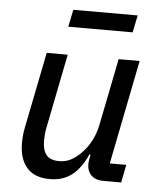

<svg xmlns="http://www.w3.org/2000/svg" viewBox="-52 -754 670 811"><g transform="rotate(5 283.0 -348.5)"><path d="M219 -518 156 -201Q153 -186 152 -171.5Q151 -157 151 -148Q151 -108 167.5 -87.5Q184 -67 222 -67Q249 -67 271 -78.5Q293 -90 313 -110Q363 -160 378 -233L435 -518H524L436 -76H506L491 0H417Q382 0 364 -18Q346 -36 346 -66Q346 -71 347 -79Q348 -87 350 -95L352 -106H347Q320 -46 282 -17Q244 12 189 12Q124 12 91.5 -25.5Q59 -63 59 -130Q59 -145 60.5 -162Q62 -179 66 -198L130 -518ZM226 -709H499L484 -636H211Z"/></g></svg>

Font: IBM Plex Sans Text
Style: Italic
Weight: 450
Italic angle: -11°
Designer: Mike Abbink, Paul van der Laan, Pieter van Rosmalen
Foundry: Bold Monday
Version: Version 3.005